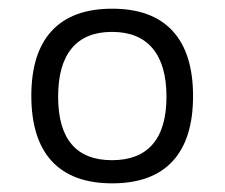

<svg xmlns="http://www.w3.org/2000/svg" viewBox="-20 -534 511 437"><path d="M419.4 -315.4Q419.4 -217.3 372.8 -167Q326.2 -116.7 235.4 -116.7Q144.5 -116.7 97.9 -167.2Q51.3 -217.8 51.3 -315.9Q51.3 -413.6 97.9 -463.9Q144.5 -514.2 235.4 -514.2Q326.2 -514.2 372.8 -463.6Q419.4 -413.1 419.4 -315.4ZM112.3 -314Q112.3 -241.7 143.1 -205.6Q173.8 -169.4 234.9 -169.4Q296.4 -169.4 327.6 -205.8Q358.9 -242.2 358.9 -314Q358.9 -386.2 327.4 -423.8Q295.9 -461.4 234.9 -461.4Q174.3 -461.4 143.3 -424.1Q112.3 -386.7 112.3 -314Z"/></svg>

Font: Varta
Style: Light
Weight: 300
Designer: Joana Correia, Viktoriya Grabowska, Eben Sorkin
Foundry: Sorkin Type
Version: Version 1.002; ttfautohint (v1.3) -l 8 -r 24 -G 200 -x 12 -H